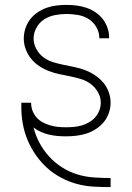

<svg xmlns="http://www.w3.org/2000/svg" viewBox="-20 -548 540 783"><path d="M430 215Q395 215 360.5 213Q326 211 293 202Q260 193 229 176.5Q198 160 172.5 137Q147 114 127 85.5Q107 57 93.5 25.5Q80 -6 73.5 -40.5Q67 -75 67 -109V-129H107V-127Q107 -111 113 -95.5Q119 -80 130 -68Q141 -56 155.5 -48.5Q170 -41 185.5 -36.5Q201 -32 217 -30.5Q233 -29 249 -29Q265 -29 281.5 -30.5Q298 -32 313.5 -36.5Q329 -41 343.5 -49.5Q358 -58 368.5 -70Q379 -82 385 -97.5Q391 -113 391 -129Q391 -152 379.5 -172Q368 -192 350 -205.5Q332 -219 310.5 -225.5Q289 -232 267 -236.5Q245 -241 223 -245.5Q201 -250 180 -258Q159 -266 140 -278.5Q121 -291 107 -308.5Q93 -326 85 -347Q77 -368 77 -391Q77 -412 83.5 -432Q90 -452 102.5 -468.5Q115 -485 132.5 -497Q150 -509 169.5 -516Q189 -523 209.5 -525.5Q230 -528 251 -528Q272 -528 292 -525.5Q312 -523 331.5 -516.5Q351 -510 368.5 -498.5Q386 -487 398.5 -471Q411 -455 418 -435.5Q425 -416 425 -395V-392H385V-394Q385 -417 372.5 -438Q360 -459 340.5 -471Q321 -483 297.5 -487Q274 -491 251 -491Q228 -491 204.5 -486.5Q181 -482 161 -469.5Q141 -457 129 -435.5Q117 -414 117 -391Q117 -369 128 -348.5Q139 -328 157 -314.5Q175 -301 196.5 -294.5Q218 -288 240 -283.5Q262 -279 284 -274.5Q306 -270 327 -262Q348 -254 367 -241.5Q386 -229 400.5 -212Q415 -195 423 -173.5Q431 -152 431 -129Q431 -108 424 -87.5Q417 -67 403.5 -50.5Q390 -34 371.5 -22Q353 -10 333 -3.5Q313 3 291.5 5.5Q270 8 249 8Q231 8 214 6.5Q197 5 180 1Q163 -3 147 -10Q131 -17 117 -28Q125 5 141.5 35.5Q158 66 181 91Q204 116 233 134.5Q262 153 294.5 163Q327 173 361.5 175.5Q396 178 430 178H431V215Z"/></svg>

Font: Iosevka SS18 Extralight
Style: Regular
Weight: 200
Monospace: yes
Designer: Belleve Invis
Foundry: Belleve Invis
Version: Version 25.1.1; ttfautohint (v1.8.4)